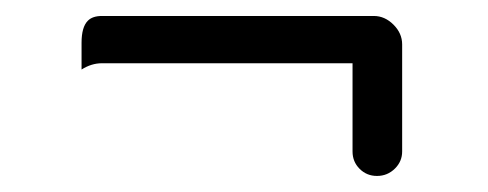

<svg xmlns="http://www.w3.org/2000/svg" viewBox="-20 -388 605 238"><path d="M81.1 -301.8Q93.3 -309.6 106.4 -309.6H417V-200.2Q417 -187.5 425.8 -178.7Q434.6 -169.9 447.3 -169.9Q460.4 -169.9 469.7 -179.2Q478.5 -188 478.5 -200.2V-333Q478.5 -346.7 467.8 -357.4Q457 -368.2 443.4 -368.2H106.4Q94.7 -368.2 88.9 -362.3Q81.1 -354.5 81.1 -335Z"/></svg>

Font: YuPearl-Light
Style: Light
Weight: 300
Designer: Max Yao
Foundry: Max-Everyday
Version: Version 1.011; ttfautohint (v1.8.3)